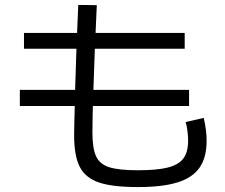

<svg xmlns="http://www.w3.org/2000/svg" viewBox="-20 -757 904 770"><path d="M277.3 -214.8Q277.3 -243.2 279.8 -332H59.6V-396.5H281.2L286.6 -561.5H76.2V-625H289.1L293.9 -737.3L368.2 -736.3L363.3 -625H720.7V-561.5H360.4L354.5 -396.5H738.3V-332H352.5Q352.5 -310.5 351.6 -299.8L350.6 -226.6Q350.6 -162.1 365.2 -130.4Q379.9 -98.6 418 -86.4Q456.1 -74.2 533.2 -74.2Q610.8 -74.2 654.1 -85.4Q697.3 -96.7 715.8 -122.1Q734.4 -147.5 734.4 -193.4Q734.4 -210.4 731.7 -231.9Q729 -253.4 724.6 -267.6L796.9 -284.2Q808.6 -235.8 808.6 -192.4Q808.6 -125.5 780.5 -85Q752.4 -44.4 692.1 -25.6Q631.8 -6.8 533.2 -6.8Q431.2 -6.8 377 -25.1Q322.8 -43.5 300 -87.6Q277.3 -131.8 277.3 -214.8Z"/></svg>

Font: Pretendard GOV
Style: Regular
Weight: 400
Designer: Base glyphs from Inter by Rasmus Andersson; Hangeul glyphs from Noto Sans CJK(Source Han Sans) by Jang Soo-young and Kan
Foundry: Kil Hyung-jin
Version: Version 1.309